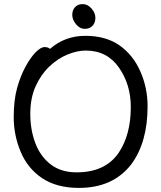

<svg xmlns="http://www.w3.org/2000/svg" viewBox="-20 -894 785 938"><path d="M354 -52Q495 -52 560 -148Q619 -236 619 -371Q619 -481 561 -564Q503 -647 399 -647Q357 -647 309.5 -627.5Q262 -608 221 -569Q180 -530 154 -472.5Q128 -415 128 -338Q128 -260 152.5 -195Q177 -130 227.5 -91Q278 -52 354 -52ZM366 24Q257 24 186 -23.5Q115 -71 81 -152.5Q47 -234 47 -320Q47 -405 63.5 -464Q80 -523 104.5 -568Q129 -613 154 -638.5Q179 -664 198 -664Q216 -664 224 -655Q297 -719 397 -719Q497 -719 563.5 -672.5Q630 -626 665.5 -545.5Q701 -465 701 -375Q701 -198 621 -91Q532 24 366 24ZM432 -768Q418 -753 394 -753Q370 -753 351.5 -775.5Q333 -798 333 -821Q333 -844 346.5 -859Q360 -874 384 -874Q408 -874 427 -852.5Q446 -831 446 -807Q446 -783 432 -768Z"/></svg>

Font: LXGW WenKai Lite Medium
Style: Regular
Weight: 500
Designer: LXGW / Fontworks Inc.
Foundry: LXGW / Fontworks Inc.
Version: Version 1.511; March 25, 2025